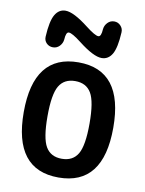

<svg xmlns="http://www.w3.org/2000/svg" viewBox="-86 -816 672 887"><g transform="rotate(10 250.0 -372.5)"><path d="M325.2 -402.8Q301.8 -442.4 250 -442.4Q198.2 -442.4 174.8 -402.8Q151.4 -363.3 151.4 -260.3Q151.4 -157.2 174.8 -117.7Q198.2 -78.1 250 -78.1Q301.8 -78.1 325.2 -117.7Q348.6 -157.2 348.6 -260.3Q348.6 -363.3 325.2 -402.8ZM460 -260.3Q460 9.8 250 9.8Q40 9.8 40 -260.3Q40 -530.3 250 -530.3Q460 -530.3 460 -260.3ZM334 -701.2Q335.9 -718.8 348.6 -731.9Q361.3 -745.1 379.4 -745.1Q397.5 -745.1 409.7 -731.9Q421.9 -718.8 420.9 -701.2Q417 -627.9 399.4 -598.1Q381.8 -568.4 350.6 -568.4Q312.5 -568.4 241.2 -624Q197.3 -658.2 181.6 -658.2Q168 -658.2 166 -622.1Q164.1 -604.5 151.4 -591.3Q138.7 -578.1 120.6 -578.1Q102.5 -578.1 90.3 -590.3Q78.1 -602.5 79.1 -621.1Q83 -694.3 100.6 -724.6Q118.2 -754.9 149.4 -754.9Q187.5 -754.9 258.8 -699.2Q302.7 -665 318.4 -665Q332 -665 334 -701.2Z"/></g></svg>

Font: Rounded Mgen+ 1m medium
Style: Regular
Weight: 500
Designer: [Source Han Sans]
Ryoko NISHIZUKA  (kana & ideographs); Paul D. Hunt (Latin, Greek & Cyrillic); Wenlong ZHANG  (bopomofo
Version: Version 1.059.20150602